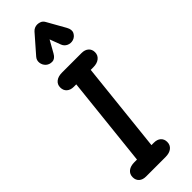

<svg xmlns="http://www.w3.org/2000/svg" viewBox="-437 -1422 1450 1450"><g transform="rotate(-45 288.5 -697.0)"><path d="M125.5 0Q90.5 0 70.2 -18.2Q50 -36.5 50 -67.5Q50 -101 74 -120Q98 -139 140 -139H167.5L245 -865H218Q184 -865 163.2 -883.5Q142.5 -902 142.5 -934Q142.5 -966 166.5 -985Q190.5 -1004 232 -1004H440.5Q475.5 -1004 496.2 -985.8Q517 -967.5 517 -936.5Q517 -904.5 492.8 -884.8Q468.5 -865 427.5 -865H399.5L322 -139H348Q383 -139 403.2 -120.8Q423.5 -102.5 423.5 -71.5Q423.5 -38.5 399.5 -19.2Q375.5 0 333.5 0ZM462 -1119Q435 -1111 410.2 -1122.5Q385.5 -1134 376 -1159L342.5 -1247.5L288.5 -1151.5Q268.5 -1115 238.5 -1113.8Q208.5 -1112.5 187 -1131.5Q166.5 -1151 163.5 -1178.5Q160.5 -1206 179 -1227L303.5 -1369.5Q314.5 -1382 328.2 -1387.8Q342 -1393.5 356 -1393.5Q373 -1393.5 388.8 -1386.5Q404.5 -1379.5 415 -1361L496.5 -1216.5Q517 -1180 503.2 -1153.8Q489.5 -1127.5 462 -1119Z"/></g></svg>

Font: Edu SA Hand
Style: Regular
Weight: 400
Designer: Tina and Corey Anderson, Eben Sorkin, Mirko Velimirovic
Foundry: Google for Education
Version: Version 2.000